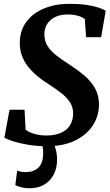

<svg xmlns="http://www.w3.org/2000/svg" viewBox="-20 -772 588 1028"><path d="M229 11Q177.5 11 130.2 3Q83 -5 49.2 -15.8Q15.5 -26.5 3.5 -35.5L31 -184.5H111.5L117 -77.5Q134.5 -63.5 164.8 -55Q195 -46.5 227.5 -46.5Q262 -46.5 288.8 -54.5Q315.5 -62.5 333.8 -77.5Q352 -92.5 361.5 -114Q371 -135.5 371.5 -163Q372 -194.5 357.2 -220Q342.5 -245.5 313.8 -269Q285 -292.5 243.5 -319Q212.5 -338.5 184.2 -361.2Q156 -384 133.8 -410.8Q111.5 -437.5 98.8 -469.8Q86 -502 86 -541Q86 -608 121 -655Q156 -702 216.2 -726.8Q276.5 -751.5 351.5 -751.5Q402.5 -751.5 440.8 -746Q479 -740.5 505.2 -732Q531.5 -723.5 546 -714.5L521.5 -573H441L434 -670Q419 -682 395.2 -688.2Q371.5 -694.5 341 -694.5Q305.5 -694.5 277.8 -682Q250 -669.5 234 -645.8Q218 -622 217.5 -589Q217.5 -554 233.8 -527Q250 -500 281 -475.8Q312 -451.5 356 -423.5Q395.5 -398 430.8 -368.2Q466 -338.5 487.8 -301Q509.5 -263.5 510 -213.5Q510 -152 477.2 -101Q444.5 -50 382 -19.5Q319.5 11 229 11ZM232.5 -15.5 261.5 -13.5Q271 0 278.2 26.5Q285.5 53 285.5 84Q285.5 126 268.5 160.5Q251.5 195 218.5 215.5Q185.5 236 137 236Q117.5 236 96 231.2Q74.5 226.5 62 219L72 141.5Q78 144.5 90.8 147Q103.5 149.5 116.5 149.5Q159.5 149.5 184.5 126.5Q209.5 103.5 211 54.5Q212 29 208 13.2Q204 -2.5 201 -13.5Z"/></svg>

Font: Merriweather Light 18pt
Style: Bold Italic
Weight: 700
Italic angle: -7.8°
Version: Version 2.101